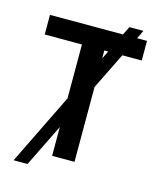

<svg xmlns="http://www.w3.org/2000/svg" viewBox="-122 -848 845 1011"><g transform="rotate(15 300.0 -342.5)"><path d="M49 75 239 -313V-607H36V-714H434L457 -760H533L511 -714H565V-607H459L361 -408V0H239V-157L125 75ZM361 -607V-564L382 -607Z"/></g></svg>

Font: Noto Sans Mono SemiBold
Style: Regular
Weight: 600
Designer: Monotype Design Team
Foundry: Monotype Imaging Inc.
Version: Version 2.014; ttfautohint (v1.8.4.7-5d5b)